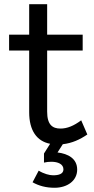

<svg xmlns="http://www.w3.org/2000/svg" viewBox="-20 -674 445 908"><path d="M277 8C321 3 358 -14 393 -38L364 -105C329 -79 298 -66 266 -66C228 -66 203 -84 203 -146V-435H371V-510H203V-654H118V-510H23V-435H118V-143C118 -57 154 -6 217 6L188 52V95C200 92 211 91 223 91C254 91 280 102 280 127C280 149 257 155 231 155C214 155 187 148 163 133L134 188C164 205 198 214 238 214C298 214 345 181 345 128C345 76 302 53 252 47Z"/></svg>

Font: Alpha Lyrae Medium
Style: Regular
Weight: 500
Designer: Nikolay Petroussenko, Plamen Motev
Foundry: Fontfabric LLC
Version: Version 1.000;hotconv 1.0.109;makeotfexe 2.5.65596